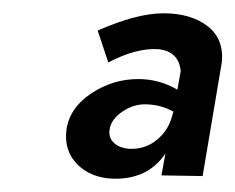

<svg xmlns="http://www.w3.org/2000/svg" viewBox="-20 -725 354 289"><path d="M143 -631 127 -679Q186 -705 226 -705Q267 -705 292 -686Q317 -667 314 -632L285 -460L223 -461L229 -494Q203 -455 151 -456Q117 -457 96.5 -477.5Q76 -498 80 -530Q85 -563 117.5 -584.5Q150 -606 188 -606Q220 -606 247 -590L252 -618Q249 -648 218 -651Q185 -653 143 -631ZM145 -530Q143 -518 151.5 -510Q160 -502 175 -501Q198 -500 215.5 -514Q233 -528 239 -550L241 -557Q221 -568 198 -568Q180 -568 163.5 -556.5Q147 -545 145 -530Z"/></svg>

Font: Jost* 600 Semi
Style: Italic
Weight: 600
Italic angle: -10°
Version: Version 3.500